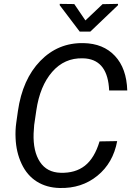

<svg xmlns="http://www.w3.org/2000/svg" viewBox="-20 -938 676 968"><path d="M56.6 0ZM570.8 -226.6Q550.3 -116.2 470.9 -51.8Q391.6 12.7 280.8 9.8Q214.8 8.3 165.5 -22.7Q116.2 -53.7 88.9 -112.1Q61.5 -170.4 58.6 -241.2Q56.6 -281.2 62 -319.3L70.3 -377.9Q93.3 -538.1 182.9 -630.6Q272.5 -723.1 400.9 -720.7Q501 -718.8 559.6 -656Q618.2 -593.3 621.6 -481.9H530.3Q523.9 -631.3 413.1 -643.1L397 -644Q304.7 -646.5 242.9 -575.4Q181.2 -504.4 163.1 -381.3L152.3 -307.6L149.4 -264.6Q146.5 -174.8 181.4 -121.8Q216.3 -68.8 285.2 -66.9Q359.4 -64.5 408 -102.5Q456.5 -140.6 481.9 -225.1ZM410.6 -835 497.1 -917 574.7 -918.5 575.2 -912.1 435.5 -778.8H381.8L281.2 -911.6V-918.5L354.5 -917.5Z"/></svg>

Font: Roboto
Style: Italic
Weight: 400
Italic angle: -12°
Designer: Google
Version: Version 2.134; 2016; ttfautohint (v1.6)